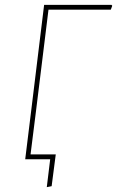

<svg xmlns="http://www.w3.org/2000/svg" viewBox="-20 -657 483 792"><path d="M84 0 108 -195 162 -637H440L443 -633L437 -617H180L128 -195L106 -20H210L193 111L173 115L187 0Z"/></svg>

Font: Alegreya Sans Thin
Style: Italic
Weight: 100
Italic angle: -7°
Designer: Juan Pablo del Peral
Foundry: Huerta Tipografica
Version: Version 2.007